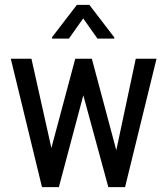

<svg xmlns="http://www.w3.org/2000/svg" viewBox="-20 -770 690 790"><path d="M458.5 -151.9 357.9 -528.3H289.6L191.4 -161.1L109.4 -528.3H24.4L152.8 0H222.2L322.8 -377.9L425.8 0H494.6L624 -528.3H538.6ZM450.2 -616.2 347.7 -750H296.4L194.3 -617.2V-611.3H263.7L322.3 -694.3L380.9 -611.3H450.2Z"/></svg>

Font: Roboto Condensed
Style: Regular
Weight: 400
Designer: Google
Version: Version 2.134; 2016